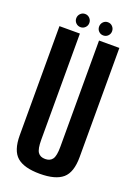

<svg xmlns="http://www.w3.org/2000/svg" viewBox="-148 -831 638 896"><g transform="rotate(20 171.5 -383.0)"><path d="M169.5 4Q247 4 282.5 -26.5Q318 -57 318 -133V-675H217V-147Q217 -102.5 205.5 -86Q194 -69.5 169.5 -69.5Q144.5 -69.5 133.2 -86Q122 -102.5 122 -147V-675H20.5V-133Q20.5 -57 56 -26.5Q91.5 4 169.5 4ZM114 -704Q127.5 -704 137 -713.5Q146.5 -723 146.5 -736.5Q146.5 -750 137 -759.8Q127.5 -769.5 114 -769.5Q100.5 -769.5 91 -759.8Q81.5 -750 81.5 -736.5Q81.5 -723 91 -713.5Q100.5 -704 114 -704ZM227 -704Q241 -704 250.2 -713.5Q259.5 -723 259.5 -736.5Q259.5 -750 250.2 -759.8Q241 -769.5 227 -769.5Q213.5 -769.5 204.2 -759.8Q195 -750 195 -736.5Q195 -723 204.2 -713.5Q213.5 -704 227 -704Z"/></g></svg>

Font: Anybody ExtraCondensed Medium
Style: Regular
Weight: 500
Width: 2
Version: Version 1.113;gftools[0.9.25]